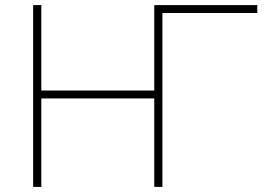

<svg xmlns="http://www.w3.org/2000/svg" viewBox="-20 -733 1071 753"><path d="M110 0V-713H142V-378H585V-713H989V-682H617V0H585V-347H142V0Z"/></svg>

Font: Heraclito Thin
Style: Regular
Weight: 100
Designer: Kostas Bartsokas (font) & Cristiano Sobral (main changes)
Foundry: Kostas Bartsokas (font) & Cristiano Sobral (main changes)
Version: Version 1.00;July 8, 2020;FontCreator 13.0.0.2655 64-bit